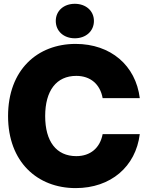

<svg xmlns="http://www.w3.org/2000/svg" viewBox="-20 -968 769 1000"><path d="M374 11.7C556.6 11.7 687 -99.6 708 -269.5H514.6C501 -197.3 450.7 -154.8 377.4 -154.8C272.9 -154.8 215.3 -231.9 215.3 -363.3C215.3 -495.6 273.4 -572.8 377.4 -572.8C450.7 -572.8 501.5 -529.8 514.6 -457H708C687 -627 556.6 -739.3 374 -739.3C174.8 -739.3 22 -604 22 -363.3C22 -124.5 174.8 11.7 374 11.7ZM369.6 -768.6C427.7 -768.6 469.2 -806.2 469.2 -858.9C469.2 -911.1 427.7 -948.2 369.6 -948.2C311.5 -948.2 270.5 -911.1 270.5 -858.9C270.5 -806.2 311.5 -768.6 369.6 -768.6Z"/></svg>

Font: Raveo Display Display ExtraBold
Style: Regular
Weight: 800
Designer: Jakub Foglar, Rasmus Andersson (Inter)
Foundry: Jakubfoglar.com
Version: Version 1.100;Glyphs 3.2.3 (3260)